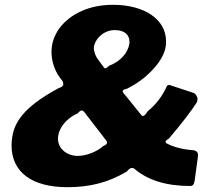

<svg xmlns="http://www.w3.org/2000/svg" viewBox="-20 -773 899 798"><path d="M450 -753C403 -753 360 -745 321 -728C243 -694 194 -630 194 -557C194 -513 211 -469 240 -436C242 -431 243 -427 243 -423C243 -415 237 -411 224 -407C99 -339 42 -279 31 -204C29 -192 28 -180 28 -169C28 -58 112 5 260 5C355 5 431 -15 507 -60C514 -68 521 -75 528 -75C530 -75 533 -74 537 -73C593 -24 671 0 770 0C781 0 786 -5 789 -22L803 -125C803 -127 803 -128 803 -130C803 -140 795 -149 778 -149C734 -153 698 -163 671 -178C669 -181 668 -183 668 -185C668 -186 667 -188 682 -197C737 -262 776 -313 799 -349C800 -354 801 -358 801 -360C801 -372 793 -384 784 -387L699 -415C698 -416 696 -416 695 -416L688 -419C685 -420 683 -420 682 -420C679 -420 677 -419 674 -416C655 -373 628 -338 593 -310C586 -297 579 -291 574 -291C572 -291 570 -292 568 -294L492 -388C491 -390 490 -392 490 -394C490 -397 492 -401 507 -404C550 -425 587 -453 618 -487C648 -520 665 -552 669 -582C670 -587 670 -593 670 -602C670 -692 581 -753 450 -753ZM457 -648C498 -648 518 -628 518 -600C518 -597 518 -595 518 -592C511 -551 479 -517 434 -500C427 -493 421 -489 417 -489C416 -489 414 -490 413 -491L383 -532C374 -547 370 -564 370 -573C370 -574 370 -575 370 -576C375 -613 412 -648 457 -648ZM423 -187C424 -185 425 -183 425 -181C425 -175 420 -170 409 -166C384 -143 339 -125 303 -125C256 -125 221 -157 221 -196C221 -239 256 -282 303 -302C310 -310 315 -314 320 -314C323 -314 326 -312 329 -309Z"/></svg>

Font: Libre Franklin ExtraBold
Style: Italic
Weight: 800
Italic angle: -8°
Designer: Pablo Impallari, Rodrigo Fuenzalida
Foundry: Impallari Type
Version: Version 1.002; ttfautohint (v1.5)